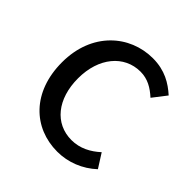

<svg xmlns="http://www.w3.org/2000/svg" viewBox="-156 -682 821 821"><g transform="rotate(45 254.5 -272.0)"><path d="M306 14C371 14 434 -11 482 -56L442 -119C407 -87 365 -64 314 -64C214 -64 147 -146 147 -271C147 -396 218 -480 316 -480C360 -480 393 -460 425 -431L473 -493C434 -528 386 -558 313 -558C174 -558 50 -452 50 -271C50 -91 162 14 306 14Z"/></g></svg>

Font: Bithumb Trading Sans
Style: Regular
Weight: 400
Designer: HamHyungwon
Foundry: Bithumb
Version: Version 1.300;FEAKit 1.0